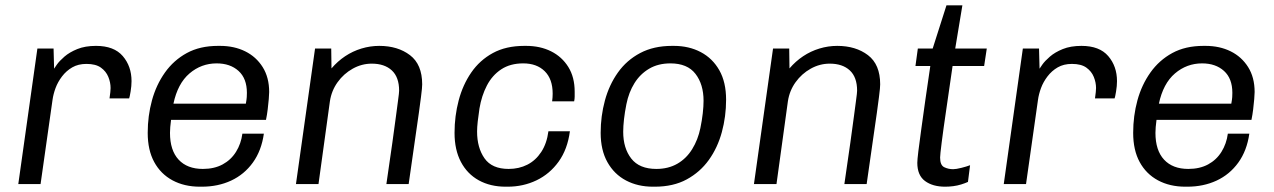

<svg xmlns="http://www.w3.org/2000/svg" viewBox="-20 -694 4803 724"><path d="M49 0 121 -511H182L184 -435Q185 -437 194.5 -450.5Q204 -464 223 -480.5Q242 -497 271.5 -509Q301 -521 342 -521Q410 -521 443 -482.5Q476 -444 476 -388Q476 -370 472.5 -349Q469 -328 467 -323H393Q395 -337 396 -346.5Q397 -356 397 -362Q397 -383 388.5 -404Q380 -425 360.5 -439Q341 -453 306 -453Q275 -453 252.5 -440Q230 -427 214 -406Q198 -385 189.5 -362Q181 -339 178 -317L133 0Z M734 10Q675 10 630.5 -14Q586 -38 561.5 -83Q537 -128 537 -193Q537 -257 553 -315.5Q569 -374 602 -420.5Q635 -467 684.5 -494Q734 -521 802 -521H810Q863 -521 904.5 -500.5Q946 -480 970.5 -441Q995 -402 995 -347Q995 -338 993.5 -320.5Q992 -303 989.5 -282Q987 -261 983 -242H625Q623 -228 622 -215Q621 -202 621 -193Q621 -127 653.5 -92Q686 -57 745 -57Q788 -57 819.5 -74Q851 -91 870 -121.5Q889 -152 894 -190H975Q966 -126 933.5 -81Q901 -36 851.5 -13Q802 10 741 10ZM634 -303H907Q910 -319 910.5 -328Q911 -337 911 -344Q911 -398 879.5 -426.5Q848 -455 797 -455Q739 -455 694.5 -417Q650 -379 634 -303Z M1096 0 1168 -511H1229L1230 -436Q1253 -463 1281.5 -482Q1310 -501 1343 -511Q1376 -521 1410 -521Q1480 -521 1526 -486Q1572 -451 1572 -376Q1572 -369 1571 -359Q1570 -349 1567.5 -328.5Q1565 -308 1559.5 -268.5Q1554 -229 1544.5 -164Q1535 -99 1521 0H1437Q1451 -94 1459.5 -156Q1468 -218 1473 -255Q1478 -292 1480.5 -311.5Q1483 -331 1484 -339Q1485 -347 1485 -352Q1485 -403 1457.5 -428.5Q1430 -454 1382 -454Q1344 -454 1310 -435Q1276 -416 1253 -384Q1230 -352 1224 -312L1181 0Z M1887 10Q1829 10 1785.5 -14Q1742 -38 1718 -83.5Q1694 -129 1694 -193Q1694 -256 1709.5 -315Q1725 -374 1757 -420.5Q1789 -467 1838.5 -494Q1888 -521 1957 -521H1964Q2017 -521 2058 -500.5Q2099 -480 2123 -441.5Q2147 -403 2147 -348Q2147 -339 2147 -330Q2147 -321 2145 -312H2062Q2063 -319 2063.5 -326.5Q2064 -334 2064 -341Q2064 -396 2034 -425.5Q2004 -455 1953 -455Q1904 -455 1870 -432.5Q1836 -410 1816 -371.5Q1796 -333 1788 -285Q1784 -259 1781.5 -236.5Q1779 -214 1779 -198Q1779 -137 1807 -97Q1835 -57 1898 -57Q1937 -57 1968.5 -73Q2000 -89 2021 -121Q2042 -153 2048 -199H2129Q2120 -131 2086.5 -84.5Q2053 -38 2003 -14Q1953 10 1894 10Z M2442 10Q2385 10 2340.5 -13.5Q2296 -37 2270.5 -82.5Q2245 -128 2245 -193Q2245 -256 2261 -315Q2277 -374 2310 -420.5Q2343 -467 2394 -494Q2445 -521 2514 -521H2521Q2578 -521 2622.5 -497.5Q2667 -474 2692.5 -429Q2718 -384 2718 -318Q2718 -255 2702 -196Q2686 -137 2653 -91Q2620 -45 2569.5 -17.5Q2519 10 2449 10ZM2455 -57Q2500 -57 2534 -76.5Q2568 -96 2590 -131.5Q2612 -167 2621 -211Q2627 -240 2630 -266.5Q2633 -293 2633 -314Q2633 -376 2602.5 -415.5Q2572 -455 2508 -455Q2462 -455 2428 -435Q2394 -415 2372.5 -380.5Q2351 -346 2342 -301Q2336 -271 2333 -244.5Q2330 -218 2330 -197Q2330 -135 2360.5 -96Q2391 -57 2455 -57Z M2823 0 2895 -511H2956L2957 -436Q2980 -463 3008.5 -482Q3037 -501 3070 -511Q3103 -521 3137 -521Q3207 -521 3253 -486Q3299 -451 3299 -376Q3299 -369 3298 -359Q3297 -349 3294.5 -328.5Q3292 -308 3286.5 -268.5Q3281 -229 3271.5 -164Q3262 -99 3248 0H3164Q3178 -94 3186.5 -156Q3195 -218 3200 -255Q3205 -292 3207.5 -311.5Q3210 -331 3211 -339Q3212 -347 3212 -352Q3212 -403 3184.5 -428.5Q3157 -454 3109 -454Q3071 -454 3037 -435Q3003 -416 2980 -384Q2957 -352 2951 -312L2908 0Z M3544 10Q3497 10 3468 -11.5Q3439 -33 3439 -80Q3439 -91 3443 -124Q3447 -157 3454 -207Q3461 -257 3469.5 -318Q3478 -379 3488 -445H3432L3441 -511H3497L3549 -674H3609L3582 -511H3701L3691 -445H3572Q3559 -354 3548 -279.5Q3537 -205 3531 -157.5Q3525 -110 3525 -100Q3525 -71 3540.5 -63.5Q3556 -56 3574 -56Q3585 -56 3605 -61Q3625 -66 3638 -71L3630 -8Q3619 -3 3604.5 1.5Q3590 6 3574.5 8Q3559 10 3544 10Z M3765 0 3837 -511H3898L3900 -435Q3901 -437 3910.5 -450.5Q3920 -464 3939 -480.5Q3958 -497 3987.5 -509Q4017 -521 4058 -521Q4126 -521 4159 -482.5Q4192 -444 4192 -388Q4192 -370 4188.5 -349Q4185 -328 4183 -323H4109Q4111 -337 4112 -346.5Q4113 -356 4113 -362Q4113 -383 4104.5 -404Q4096 -425 4076.5 -439Q4057 -453 4022 -453Q3991 -453 3968.5 -440Q3946 -427 3930 -406Q3914 -385 3905.5 -362Q3897 -339 3894 -317L3849 0Z M4450 10Q4391 10 4346.5 -14Q4302 -38 4277.5 -83Q4253 -128 4253 -193Q4253 -257 4269 -315.5Q4285 -374 4318 -420.5Q4351 -467 4400.5 -494Q4450 -521 4518 -521H4526Q4579 -521 4620.5 -500.5Q4662 -480 4686.5 -441Q4711 -402 4711 -347Q4711 -338 4709.5 -320.5Q4708 -303 4705.5 -282Q4703 -261 4699 -242H4341Q4339 -228 4338 -215Q4337 -202 4337 -193Q4337 -127 4369.5 -92Q4402 -57 4461 -57Q4504 -57 4535.5 -74Q4567 -91 4586 -121.5Q4605 -152 4610 -190H4691Q4682 -126 4649.5 -81Q4617 -36 4567.5 -13Q4518 10 4457 10ZM4350 -303H4623Q4626 -319 4626.5 -328Q4627 -337 4627 -344Q4627 -398 4595.5 -426.5Q4564 -455 4513 -455Q4455 -455 4410.5 -417Q4366 -379 4350 -303Z"/></svg>

Font: Chivo Medium Light
Style: Italic
Weight: 300
Italic angle: -8.05°
Version: Version 2.002